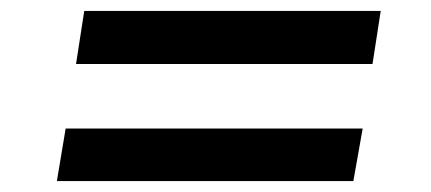

<svg xmlns="http://www.w3.org/2000/svg" viewBox="-20 -464 788 351"><path d="M119 -347 134 -444H676L661 -347ZM84 -133 100 -229H643L626 -133Z"/></svg>

Font: Nunito Sans 7pt Expanded
Style: Bold Italic
Weight: 700
Width: 7
Italic angle: -9°
Designer: Vernon Adams
Foundry: Vernon Adams
Version: Version 3.101;gftools[0.9.27]